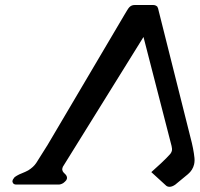

<svg xmlns="http://www.w3.org/2000/svg" viewBox="-20 -715 784 754"><path d="M230.5 -65.9Q226.1 -60.1 225.1 -54.7Q224.1 -50.8 224.6 -47.9Q225.6 -42 229.7 -37.6Q233.9 -33.2 238.3 -28.8Q244.6 -21 242.7 -12.7Q242.2 -10.7 240.2 -7.3Q236.3 -2 228.5 3.9Q218.8 9.8 210 9.8H44.4Q33.2 9.8 30.3 2.4Q28.8 -0.5 28.8 -3.4Q28.8 -4.9 29.3 -5.9Q30.3 -10.7 33.7 -14.2Q37.1 -20.5 45.9 -24.9Q54.7 -30.3 66.9 -34.9Q79.1 -39.6 90.8 -45.9Q111.3 -58.6 122.1 -74.7Q135.3 -94.7 167 -146Q167 -146 469.7 -658.7Q472.2 -663.1 478.8 -673.8Q485.4 -684.6 488.3 -687Q496.6 -695.3 508.3 -695.3H582Q590.8 -695.3 597.7 -689Q601.6 -682.1 603 -672.9L727.5 -177.2Q740.2 -129.9 743.7 -94.7Q744.1 -90.3 744.1 -86.4Q744.1 -77.6 742.2 -69.3Q736.8 -46.9 718.3 -31.2L668 10.3Q655.8 18.6 646 18.6Q636.2 18.6 630.4 12.2L574.2 -39.1L612.3 -73.7Q636.7 -96.7 648.9 -110.8Q652.8 -115.7 654.8 -122.1Q656.7 -130.4 653.8 -141.6L543.5 -569.8Z"/></svg>

Font: Caudex
Style: Bold
Weight: 700
Italic angle: -13°
Version: Version 1.04